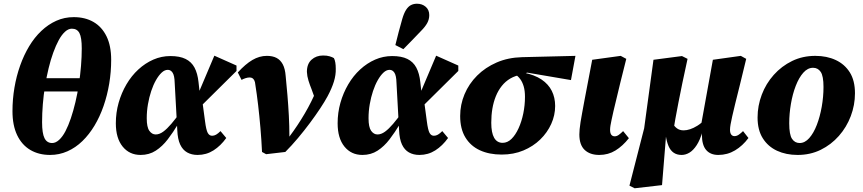

<svg xmlns="http://www.w3.org/2000/svg" viewBox="-20 -816 4636 1031"><path d="M249 16Q188 16 142.5 -11Q97 -38 72 -90.5Q47 -143 47 -219Q47 -283 57.5 -345Q68 -407 88 -463.5Q108 -520 136.5 -567.5Q165 -615 202 -650Q239 -685 282.5 -704.5Q326 -724 376 -724Q437 -724 482 -698Q527 -672 552 -621Q577 -570 577 -495Q577 -430 566.5 -367Q556 -304 536 -246.5Q516 -189 487.5 -141.5Q459 -94 422.5 -58.5Q386 -23 342 -3.5Q298 16 249 16ZM260 -48Q279 -48 297.5 -65Q316 -82 331.5 -111.5Q347 -141 360.5 -181Q374 -221 385 -267.5Q396 -314 403.5 -363.5Q411 -413 415 -462Q419 -511 419 -556Q419 -615 406.5 -638.5Q394 -662 366 -662Q347 -662 329 -645.5Q311 -629 295.5 -600.5Q280 -572 266 -533.5Q252 -495 241 -449.5Q230 -404 222 -355Q214 -306 210 -256.5Q206 -207 206 -160Q206 -100 219 -74Q232 -48 260 -48ZM159 -325V-396H462V-325Z M735 16Q675 16 638.5 -29Q602 -74 602 -154Q602 -211 617 -264Q632 -317 659 -363Q686 -409 723 -443Q760 -477 803.5 -496Q847 -515 895 -515Q945 -515 976.5 -499.5Q1008 -484 1024.5 -453Q1041 -422 1046 -375L1053 -312L1063 -299L1081 -165Q1087 -118 1095.5 -102.5Q1104 -87 1119 -87Q1130 -87 1140.5 -93Q1151 -99 1164 -112L1195 -75Q1165 -33 1126.5 -8.5Q1088 16 1041 16Q1009 16 985 2.5Q961 -11 947.5 -40Q934 -69 932 -117L918 -372Q917 -410 907 -425.5Q897 -441 881 -441Q864 -441 848 -426Q832 -411 817.5 -385.5Q803 -360 792 -327Q781 -294 774.5 -256.5Q768 -219 768 -181Q768 -133 782 -113.5Q796 -94 816 -94Q836 -94 856.5 -109Q877 -124 900 -151Q923 -178 948 -213L962 -151H937Q910 -106 881 -68Q852 -30 816.5 -7Q781 16 735 16ZM1047 -234 1023 -262 1131 -517 1250 -464V-435Z M1387 0Q1384 -65 1378.5 -129Q1373 -193 1366 -252.5Q1359 -312 1351 -362Q1350 -376 1345.5 -384.5Q1341 -393 1335 -396.5Q1329 -400 1320 -400Q1311 -400 1299.5 -396.5Q1288 -393 1277 -387L1257 -427Q1298 -472 1335.5 -494Q1373 -516 1413 -516Q1444 -516 1465 -505Q1486 -494 1498.5 -470.5Q1511 -447 1514 -408Q1519 -358 1523.5 -304.5Q1528 -251 1531 -195.5Q1534 -140 1534 -83L1533 -81Q1557 -113 1577.5 -144Q1598 -175 1616.5 -206.5Q1635 -238 1651.5 -271Q1668 -304 1682 -338Q1689 -351 1693.5 -364.5Q1698 -378 1702 -389L1680 -262L1653 -337Q1644 -359 1636.5 -383Q1629 -407 1628 -430Q1628 -473 1653 -495.5Q1678 -518 1715 -518Q1736 -518 1750.5 -513.5Q1765 -509 1773 -504Q1778 -495 1780.5 -480.5Q1783 -466 1783 -447Q1784 -414 1773 -378Q1762 -342 1739 -299Q1724 -271 1699.5 -234Q1675 -197 1644.5 -156Q1614 -115 1580 -74.5Q1546 -34 1512 0L1409 12Z M1926 16Q1866 16 1829.5 -29Q1793 -74 1793 -154Q1793 -211 1808 -264Q1823 -317 1850 -363Q1877 -409 1914 -443Q1951 -477 1994.5 -496Q2038 -515 2086 -515Q2136 -515 2167.5 -499.5Q2199 -484 2215.5 -453Q2232 -422 2237 -375L2244 -312L2254 -299L2272 -165Q2278 -118 2286.5 -102.5Q2295 -87 2310 -87Q2321 -87 2331.5 -93Q2342 -99 2355 -112L2386 -75Q2356 -33 2317.5 -8.5Q2279 16 2232 16Q2200 16 2176 2.5Q2152 -11 2138.5 -40Q2125 -69 2123 -117L2109 -372Q2108 -410 2098 -425.5Q2088 -441 2072 -441Q2055 -441 2039 -426Q2023 -411 2008.5 -385.5Q1994 -360 1983 -327Q1972 -294 1965.5 -256.5Q1959 -219 1959 -181Q1959 -133 1973 -113.5Q1987 -94 2007 -94Q2027 -94 2047.5 -109Q2068 -124 2091 -151Q2114 -178 2139 -213L2153 -151H2128Q2101 -106 2072 -68Q2043 -30 2007.5 -7Q1972 16 1926 16ZM2238 -234 2214 -262 2322 -517 2441 -464V-435ZM2103 -574Q2112 -610 2121 -645Q2130 -680 2140 -714Q2149 -745 2160.5 -763Q2172 -781 2186.5 -788.5Q2201 -796 2219 -796Q2247 -796 2266 -779.5Q2285 -763 2285 -735Q2285 -712 2274 -692Q2263 -672 2241 -650Q2217 -624 2194 -601Q2171 -578 2146 -552Z M2674 14Q2607 14 2557 -9Q2507 -32 2479 -78Q2451 -124 2451 -193Q2451 -254 2474.5 -310Q2498 -366 2542 -410Q2586 -454 2647 -480.5Q2708 -507 2783 -509L3070 -516L3046 -386L2811 -426L2781 -415Q2747 -410 2720.5 -394.5Q2694 -379 2674.5 -354.5Q2655 -330 2642.5 -299Q2630 -268 2624 -232.5Q2618 -197 2618 -157Q2618 -103 2633.5 -76Q2649 -49 2679 -49Q2705 -49 2726.5 -70Q2748 -91 2764.5 -127Q2781 -163 2790 -207Q2799 -251 2799 -296Q2799 -329 2792 -352.5Q2785 -376 2773 -392Q2761 -408 2746 -417L2792 -426Q2851 -414 2888 -389Q2925 -364 2943 -328Q2961 -292 2961 -247Q2961 -197 2940 -150.5Q2919 -104 2881 -67Q2843 -30 2790.5 -8Q2738 14 2674 14Z M3198 16Q3148 16 3119.5 -11Q3091 -38 3091 -94Q3091 -106 3092.5 -122.5Q3094 -139 3097.5 -161Q3101 -183 3106.5 -212.5Q3112 -242 3119 -280L3160 -495L3313 -516L3343 -500L3311 -372Q3299 -320 3289.5 -282.5Q3280 -245 3274 -218Q3268 -191 3264 -172.5Q3260 -154 3258 -141.5Q3256 -129 3256 -119Q3256 -101 3262.5 -92.5Q3269 -84 3281 -84Q3292 -84 3303 -92Q3314 -100 3326 -112L3357 -74Q3324 -32 3285 -8Q3246 16 3198 16Z M3388 195 3360 181 3439 -127 3489 -495 3642 -515 3672 -500Q3656 -427 3644 -369.5Q3632 -312 3623 -265Q3614 -218 3606.5 -177.5Q3599 -137 3593 -97L3556 -81L3535 178ZM3640 16Q3615 16 3597.5 4Q3580 -8 3570 -31.5Q3560 -55 3555 -89L3590 -157Q3601 -137 3615.5 -126.5Q3630 -116 3651 -116Q3667 -116 3685.5 -122Q3704 -128 3725 -141Q3746 -154 3768 -177L3778 -109H3752Q3739 -64 3721 -36.5Q3703 -9 3682.5 3.5Q3662 16 3640 16ZM3837 16Q3795 16 3772 -10.5Q3749 -37 3749 -94Q3749 -104 3750 -115.5Q3751 -127 3753 -140L3744 -141L3808 -495L3958 -516L3987 -500L3953 -360Q3938 -300 3928 -259.5Q3918 -219 3912 -192Q3906 -165 3903 -148Q3900 -131 3900 -119Q3900 -102 3906.5 -93.5Q3913 -85 3924 -85Q3936 -85 3947.5 -93Q3959 -101 3970 -112L3999 -75Q3968 -33 3927 -8.5Q3886 16 3837 16Z M4263 16Q4201 16 4152.5 -6.5Q4104 -29 4076 -73.5Q4048 -118 4048 -185Q4048 -248 4070.5 -307.5Q4093 -367 4135 -414Q4177 -461 4233.5 -488.5Q4290 -516 4358 -516Q4420 -516 4468 -493.5Q4516 -471 4543.5 -427Q4571 -383 4571 -315Q4571 -252 4548.5 -192.5Q4526 -133 4484.5 -86Q4443 -39 4387 -11.5Q4331 16 4263 16ZM4274 -48Q4302 -48 4325.5 -74.5Q4349 -101 4366 -145Q4383 -189 4392.5 -242.5Q4402 -296 4402 -349Q4402 -408 4387 -430Q4372 -452 4346 -452Q4317 -452 4293.5 -425.5Q4270 -399 4253 -355Q4236 -311 4227 -258Q4218 -205 4218 -154Q4218 -93 4233 -70.5Q4248 -48 4274 -48Z"/></svg>

Font: Source Serif 4 ExtraBold
Style: Italic
Weight: 800
Italic angle: -12°
Designer: Frank Grießhammer
Foundry: Adobe Systems Incorporated
Version: Version 4.004;hotconv 1.0.116;makeotfexe 2.5.65601